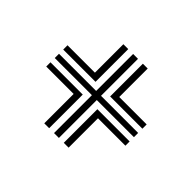

<svg xmlns="http://www.w3.org/2000/svg" viewBox="-102 -732 738 738"><g transform="rotate(45 266.5 -363.0)"><path d="M253.5 -148.5V-354.5H51.5V-377.5H253.5V-578.5H280V-377.5H481.8V-354.5H280V-148.5ZM200.5 -148.5V-308.2H51.5V-331.2H227V-148.5ZM51.5 -400.5V-423.8H200.5V-578.5H227V-400.5ZM306.5 -148.5V-331.2H481.8V-308.2H332.8V-148.5ZM306.5 -400.5V-578.5H332.8V-423.8H481.8V-400.5Z"/></g></svg>

Font: Big Shoulders Inline Text Thin ExtraBold
Style: Regular
Weight: 800
Version: Version 2.002